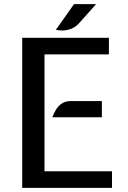

<svg xmlns="http://www.w3.org/2000/svg" viewBox="-20 -910 620 930"><path d="M87.5 0V-727H507.5V-646.5H195.5V-80.5H522.5V0ZM233.5 -342Q240.5 -361.5 251.8 -379.8Q263 -398 280.5 -409.2Q298 -420.5 323.5 -420.5H473.5V-342ZM250.5 -765.5 338.5 -890H445.5L362 -796.5Q346.5 -779.5 327 -771.5Q307.5 -763.5 287.5 -762.5Q267.5 -761.5 250.5 -765.5Z"/></svg>

Font: Expletus Sans Medium
Style: Regular
Weight: 500
Version: Version 7.500